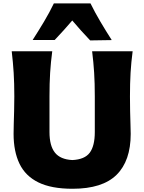

<svg xmlns="http://www.w3.org/2000/svg" viewBox="-20 -1117 865 1152"><path d="M415 15.6Q288.1 15.6 210.2 -22.7Q132.3 -61 96.9 -134.8Q61.5 -208.5 61.5 -314Q61.5 -335.4 62.5 -371.6Q63.5 -407.7 64.7 -451.4Q65.9 -495.1 65.9 -538.6Q65.9 -617.7 62 -680.4Q58.1 -743.2 50.3 -809.6H293.5Q284.7 -743.2 280.8 -680.4Q276.9 -617.7 276.9 -538.6V-324.7Q276.9 -242.2 309.6 -201.2Q342.3 -160.2 414.1 -156.7Q488.3 -160.2 518.6 -200.9Q548.8 -241.7 548.8 -324.7V-538.6Q548.8 -617.7 544.9 -680.4Q541 -743.2 532.7 -809.6H775.9Q767.1 -743.2 763.4 -680.4Q759.8 -617.7 759.8 -538.6Q759.8 -495.1 760.7 -450.7Q761.7 -406.2 762.9 -369.9Q764.2 -333.5 764.2 -313.5Q764.2 -151.9 679.4 -68.1Q594.7 15.6 415 15.6ZM521 -874.5Q492.7 -903.8 466.1 -933.8Q439.5 -963.9 413.6 -994.1Q388.2 -964.4 361.8 -935.1Q335.4 -905.8 308.1 -877H175.8Q210.9 -931.6 243.9 -986.8Q276.9 -1042 303.2 -1096.7H522.9Q549.8 -1042 582.5 -986.8Q615.2 -931.6 650.4 -876.5Z"/></svg>

Font: Pinar DS4 ExtraBold
Style: Regular
Weight: 800
Designer: Amin Abedi
Version: Version 3.000